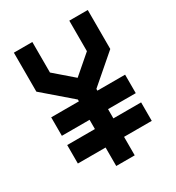

<svg xmlns="http://www.w3.org/2000/svg" viewBox="-204 -1000 1033 1125"><g transform="rotate(-30 312.5 -437.5)"><path d="M375 -125V0H250V-125H62.5V-250H250V-312.5H62.5V-437.5H250V-449.7L62.5 -611.3V-875H187.5V-668.5L312.5 -560.5L437.5 -668.5V-875H562.5V-611.3L375 -449.2V-437.5H562.5V-312.5H375V-250H562.5V-125Z"/></g></svg>

Font: Oldtimer
Style: Regular
Weight: 400
Designer: GGBotNet
Foundry: GGBotNet
Version: 1.00